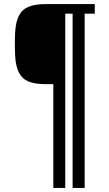

<svg xmlns="http://www.w3.org/2000/svg" viewBox="-20 -820 536 940"><path d="M241 100V-408H202.5Q153.5 -408 121.8 -420.2Q90 -432.5 73.5 -463Q57 -493.5 54 -548.5Q53 -568 52.8 -590Q52.5 -612 53 -630.8Q53.5 -649.5 54 -660Q57 -713.5 73 -744Q89 -774.5 120.8 -787.2Q152.5 -800 202.5 -800H444V-753H394.5V100H335.5V-753H299.5V100Z"/></svg>

Font: Big Shoulders Text Thin
Style: Regular
Weight: 400
Version: Version 2.002